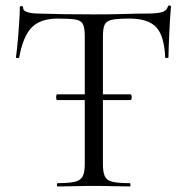

<svg xmlns="http://www.w3.org/2000/svg" viewBox="-20 -674 672 694"><path d="M186.5 -312.2Q184.5 -312.2 183.4 -317.6Q182.4 -323 183.4 -328Q184.5 -333 186.5 -333H451.5Q454.6 -333 455.6 -328Q456.6 -323 455.6 -317.6Q454.6 -312.2 451.6 -312.2ZM188.4 -606.8Q125.8 -606.8 94.5 -574.7Q63.2 -542.6 49.4 -466.2Q49.2 -464 43.4 -464.1Q37.6 -464.2 37.6 -466.4Q39.6 -478.8 42 -502.3Q44.4 -525.8 46.5 -553Q48.5 -580.2 50.1 -605.4Q51.6 -630.6 51.6 -647Q51.6 -652 57.5 -652Q63.4 -652 63.4 -647Q63.4 -637 73.1 -632.5Q82.7 -628 95.5 -626.5Q108.2 -625 117.2 -625Q203.2 -622 318.2 -622Q389 -622 430.6 -623.5Q472.1 -625 511.2 -625Q544.8 -625 563.3 -629.5Q581.8 -634 586.8 -650Q587.8 -654 592.9 -654Q598 -654 598 -650Q596.8 -634.8 594.9 -609.1Q593 -583.4 591.9 -555.1Q590.8 -526.8 589.8 -502.7Q588.8 -478.7 588.8 -466.4Q588.8 -464.2 583 -464.2Q577.2 -464.2 577 -466.4Q574 -543.8 544.9 -575.3Q515.8 -606.8 448.8 -606.8Q407.1 -606.8 386.3 -602.9Q365.4 -599 358.7 -585.6Q352 -572.2 352 -542V-81Q352 -52 358.8 -37Q365.5 -22 386.2 -17Q407 -12 449.4 -12Q451.6 -12 451.6 -6Q451.6 0 449.4 0Q423 0 390 -1Q357 -2 318.2 -2Q281.4 -2 248.4 -1Q215.4 0 188 0Q185.8 0 185.8 -6Q185.8 -12 188 -12Q229.4 -12 250.6 -17Q271.8 -22 279.1 -37Q286.4 -52 286.4 -81V-544Q286.4 -574 279.3 -587.3Q272.2 -600.6 251 -603.7Q229.9 -606.8 188.4 -606.8Z"/></svg>

Font: Cormorant Light
Style: Regular
Weight: 300
Designer: Christian Thalmann (Catharsis Fonts)
Foundry: Catharsis Fonts
Version: Version 4.000